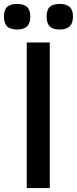

<svg xmlns="http://www.w3.org/2000/svg" viewBox="-71 -956 391 976"><path d="M65 -740H182V0H65ZM16 -806Q-18 -806 -34.5 -821.5Q-51 -837 -51 -872Q-51 -906 -34.5 -921Q-18 -936 16 -936Q49 -936 66 -921Q83 -906 83 -872Q83 -837 66 -821.5Q49 -806 16 -806ZM232 -806Q198 -806 182 -821.5Q166 -837 166 -872Q166 -906 182 -921Q198 -936 232 -936Q265 -936 282.5 -921Q300 -906 300 -872Q300 -837 282.5 -821.5Q265 -806 232 -806Z"/></svg>

Font: Encode Sans Compressed
Style: SemiBold
Weight: 600
Designer: Pablo Impallari, Andres Torresi
Foundry: Pablo Impallari, Andres Torresi
Version: Version 1.000; ttfautohint (v1.00) -l 8 -r 50 -G 200 -x 14 -